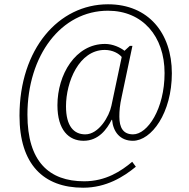

<svg xmlns="http://www.w3.org/2000/svg" viewBox="-20 -734 881 896"><path d="M368 142C476 142 557 91 614 44L597 21C546 64 474 112 373 112C209 112 108 20 108 -199C108 -475 265 -684 484 -684C645 -684 748 -565 748 -393C748 -225 668 -107 601 -107C555 -107 537 -138 537 -190C537 -216 539 -243 548 -283L598 -520H586L561 -497C542 -512 507 -529 470 -529C332 -529 248 -386 248 -243C248 -127 301 -77 370 -77C440 -77 479 -131 501 -175H503C508 -118 541 -77 600 -77C687 -77 782 -207 782 -392C782 -579 673 -714 484 -714C253 -714 71 -505 71 -194C71 33 183 142 368 142ZM378 -107C324 -107 288 -146 288 -238C288 -352 349 -501 469 -501C506 -501 535 -484 548 -468L500 -241C490 -191 441 -107 378 -107Z"/></svg>

Font: Noto Serif Bengali SemiCondensed ExtraLight
Style: Regular
Weight: 200
Width: 4
Designer: Juan Bruce, Universal Thirst, Indian Type Foundry and the Monotype Design Team.
Foundry: Monotype Imaging Inc.
Version: Version 2.003